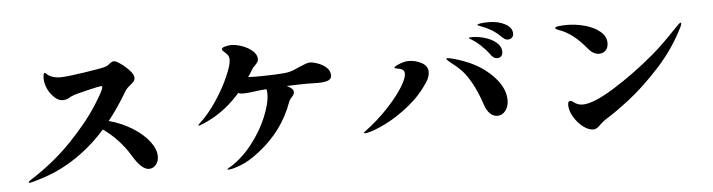

<svg xmlns="http://www.w3.org/2000/svg" viewBox="-45 -912 4090 1102"><g transform="rotate(-5 2000.0 -360.5)"><path d="M835 -115Q835 -86 818.5 -67Q802 -48 779 -48Q758 -48 735 -68.5Q712 -89 685 -134Q657 -181 618 -223Q579 -265 534 -296Q403 -149 238 -76Q198 -59 148 -43.5Q98 -28 90 -28Q84 -28 84 -32Q84 -35 94 -42Q237 -133 339.5 -241Q442 -349 497 -435.5Q552 -522 552 -539Q552 -545 545 -545Q536 -545 463.5 -528Q391 -511 372 -502Q369 -500 353.5 -492Q338 -484 320 -484Q286 -484 252 -529Q238 -547 229.5 -571.5Q221 -596 221 -617Q221 -649 230 -649Q233 -649 238 -644Q250 -631 271.5 -623.5Q293 -616 317 -616Q354 -616 453.5 -631Q553 -646 577 -653Q592 -657 605 -669Q611 -674 617.5 -677.5Q624 -681 631 -681Q643 -681 670 -662Q697 -643 719 -618.5Q741 -594 741 -576Q741 -565 735.5 -558Q730 -551 717 -540Q708 -533 698.5 -524Q689 -515 682 -503Q626 -409 572 -342Q646 -322 706 -284.5Q766 -247 800.5 -202Q835 -157 835 -115Z M1866 -491Q1866 -473 1848 -464Q1830 -455 1786 -455L1727 -456Q1679 -456 1607 -453Q1645 -436 1645 -416Q1645 -407 1641 -400Q1637 -393 1630 -386Q1629 -385 1623 -378Q1617 -371 1613 -360Q1555 -199 1415 -90Q1354 -42 1304.5 -23Q1255 -4 1233 -4Q1227 -4 1227 -7Q1227 -9 1233 -12Q1308 -55 1367.5 -130Q1427 -205 1460 -284.5Q1493 -364 1493 -419Q1493 -433 1490 -445Q1448 -442 1414 -437Q1383 -432 1352 -432Q1339 -432 1326 -437Q1251 -351 1161 -303Q1137 -290 1113 -280Q1089 -270 1084 -270Q1082 -270 1082 -272Q1082 -274 1089 -281Q1145 -332 1192 -403.5Q1239 -475 1266.5 -539Q1294 -603 1294 -631Q1294 -648 1287 -658Q1280 -668 1268 -678Q1263 -682 1259 -686.5Q1255 -691 1255 -696Q1255 -704 1274 -709.5Q1293 -715 1310 -715Q1338 -715 1373 -702.5Q1408 -690 1432 -668.5Q1456 -647 1456 -621Q1456 -612 1451.5 -605Q1447 -598 1438 -589Q1422 -573 1417 -564Q1409 -549 1391 -523Q1405 -522 1436 -522Q1496 -522 1551.5 -524.5Q1607 -527 1627 -532Q1652 -538 1688 -555Q1711 -565 1726 -570.5Q1741 -576 1754 -576Q1766 -576 1793.5 -567Q1821 -558 1843.5 -539Q1866 -520 1866 -491Z M2857 -630Q2831 -655 2804.5 -670.5Q2778 -686 2740 -700Q2728 -705 2728 -707Q2728 -712 2749 -714.5Q2770 -717 2794 -717Q2849 -717 2888.5 -695.5Q2928 -674 2928 -639Q2928 -625 2918.5 -616.5Q2909 -608 2896 -608Q2885 -608 2878.5 -612Q2872 -616 2865.5 -622Q2859 -628 2857 -630ZM2683 -628Q2673 -633 2673 -636Q2673 -640 2691 -640Q2724 -640 2763 -629Q2802 -618 2829.5 -595Q2857 -572 2857 -540Q2857 -524 2848 -515.5Q2839 -507 2827 -507Q2813 -507 2803 -514.5Q2793 -522 2784 -536Q2764 -563 2735.5 -589Q2707 -615 2683 -628ZM2031 -144Q2025 -144 2025 -146Q2025 -148 2030 -152Q2108 -210 2167 -273Q2226 -336 2257.5 -387Q2289 -438 2289 -463Q2289 -481 2278 -488Q2267 -495 2246 -498Q2232 -500 2232 -503Q2232 -511 2263 -523Q2294 -535 2316 -535Q2356 -535 2391 -516Q2426 -497 2426 -463Q2426 -434 2406 -404Q2359 -332 2289.5 -276Q2220 -220 2152.5 -186.5Q2085 -153 2044 -145Q2038 -144 2031 -144ZM2725 -248Q2698 -328 2669.5 -377.5Q2641 -427 2617 -452Q2593 -477 2561 -501L2543 -516Q2534 -524 2534 -529Q2534 -532 2540 -532Q2549 -532 2586.5 -521.5Q2624 -511 2665 -493Q2750 -455 2806.5 -391.5Q2863 -328 2863 -262Q2863 -225 2844 -201Q2825 -177 2799 -177Q2749 -177 2725 -248Z M3345 -519Q3272 -609 3193 -636Q3171 -644 3171 -650Q3171 -657 3194 -659.5Q3217 -662 3239 -662Q3292 -662 3344 -647.5Q3396 -633 3429.5 -605Q3463 -577 3463 -539Q3463 -511 3447.5 -496Q3432 -481 3409 -481Q3376 -481 3345 -519ZM3207 -204Q3207 -226 3221 -226Q3229 -226 3237 -219Q3260 -199 3291 -199Q3353 -199 3473 -273.5Q3593 -348 3713 -449Q3772 -499 3845 -576Q3884 -618 3890 -618Q3894 -618 3894 -613Q3894 -606 3888 -594Q3829 -473 3734 -369.5Q3639 -266 3554.5 -201Q3470 -136 3420 -106Q3399 -93 3382 -76Q3359 -51 3340 -51Q3311 -51 3280 -75Q3249 -99 3228 -135Q3207 -171 3207 -204Z"/></g></svg>

Font: Shippori Antique
Style: Regular
Weight: 400
Designer: FONTDASU
Foundry: FONTDASU / Google Inc. / but / Adobe
Version: Version 2.001